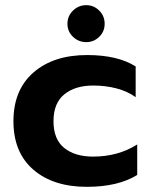

<svg xmlns="http://www.w3.org/2000/svg" viewBox="-20 -708 583 743"><path d="M241 -616Q241 -646 262.5 -667Q284 -688 314 -688Q343 -688 364 -667Q385 -646 385 -616Q385 -586 364 -565.5Q343 -545 314 -545Q284 -545 262.5 -565.5Q241 -586 241 -616ZM32 -239Q32 -360 109.5 -427.5Q187 -495 317 -495Q435 -495 505 -451V-332Q473 -355 430.5 -366Q388 -377 341 -377Q271 -377 229 -343Q187 -309 187 -239Q187 -169 228.5 -135.5Q270 -102 340 -102Q437 -102 511 -149V-31Q437 15 316 15Q186 15 109 -51.5Q32 -118 32 -239Z"/></svg>

Font: Prompt SemiBold
Style: Regular
Weight: 600
Designer: Katatrad Team
Foundry: CadsonDemak
Version: Version 1.000